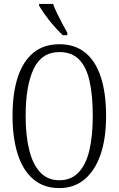

<svg xmlns="http://www.w3.org/2000/svg" viewBox="-20 -951 607 981"><path d="M283 10Q203 10 149.5 -36Q96 -82 70 -165Q44 -248 44 -359Q44 -474 70.5 -555.5Q97 -637 150 -681Q203 -725 284 -725Q362 -725 415 -682.5Q468 -640 495 -558Q522 -476 522 -358Q522 -244 494 -162Q466 -80 412.5 -35Q359 10 283 10ZM283 -30Q343 -30 381 -69.5Q419 -109 436.5 -182.5Q454 -256 454 -358Q454 -462 438 -535Q422 -608 384.5 -646.5Q347 -685 284 -685Q193 -685 152 -599Q111 -513 111 -358Q111 -258 129.5 -184Q148 -110 186 -70Q224 -30 283 -30ZM301 -771Q286 -785 268 -804.5Q250 -824 232.5 -846Q215 -868 201.5 -888Q188 -908 180 -921V-931H251Q259 -909 272 -882Q285 -855 299 -829Q313 -803 324 -784V-771Z"/></svg>

Font: Noto Serif Khmer ExtraCondensed Light
Style: Regular
Weight: 300
Width: 2
Designer: Danh Hong and the Monotype Design Team
Foundry: Monotype Imaging Inc.
Version: Version 2.004